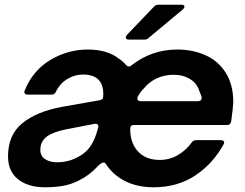

<svg xmlns="http://www.w3.org/2000/svg" viewBox="-20 -783 1040 814"><path d="M14 -120Q14 -211 74.5 -260.5Q135 -310 243 -330L402 -358Q417 -362 417 -369L418 -386Q418 -420 402 -440Q381 -467 332 -467Q296 -467 264.5 -447.5Q233 -428 217 -394Q212 -382 199 -382H98Q89 -382 85 -387Q81 -392 85 -400Q119 -484 193 -528.5Q267 -573 352 -573Q434 -573 483 -535Q500 -524 514 -508Q520 -501 526 -501Q532 -501 536 -505Q623 -573 731 -573Q797 -573 851 -549Q905 -525 937 -474.5Q969 -424 969 -350Q968 -324 960 -268Q957 -253 943 -253H548Q539 -253 535.5 -249Q532 -245 532 -236Q532 -177 565 -141Q598 -105 657 -105Q699 -105 734 -125.5Q769 -146 792 -178Q799 -189 812 -189H915Q924 -189 928 -184.5Q932 -180 929 -173Q884 -90 808.5 -39.5Q733 11 631 11Q562 11 510 -15.5Q458 -42 428 -89Q425 -94 420 -94Q410 -94 394 -78Q361 -41 315 -18Q279 0 244 5.5Q209 11 171 11Q99 11 56.5 -23Q14 -57 14 -120ZM819 -354Q827 -354 831.5 -358.5Q836 -363 835 -371Q830 -387 826 -394Q817 -428 787 -447Q757 -466 716 -466Q678 -466 645 -451Q612 -436 588 -406Q576 -395 564 -373Q562 -367 562 -365Q562 -360 566 -357Q570 -354 577 -354ZM298 -111Q340 -130 362 -161Q384 -192 396 -242Q397 -244 397 -248Q397 -254 392.5 -256.5Q388 -259 381 -258L262 -235Q209 -225 180 -205Q151 -185 151 -147Q151 -122 171 -108.5Q191 -95 223 -95Q263 -95 298 -111ZM526 -615Q520 -615 516.5 -617.5Q513 -620 513 -624Q513 -628 518 -635L633 -755Q640 -763 652 -763H749Q762 -763 762 -755Q762 -749 755 -743L611 -623Q604 -615 592 -615Z"/></svg>

Font: Open Sauce Two
Style: Bold Italic
Weight: 700
Italic angle: -10°
Designer: Alfredo Marco Pradil
Foundry: Creative Sauce Fz LLC
Version: Version 1.477